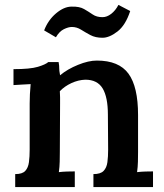

<svg xmlns="http://www.w3.org/2000/svg" viewBox="-20 -763 668 783"><path d="M42 0V-53Q71 -53 83 -66Q95 -79 98 -101.5Q101 -124 101 -153V-341Q101 -359 102 -379Q103 -399 105 -420Q89 -419 68.5 -418Q48 -417 35 -416V-481Q103 -481 134.5 -490.5Q166 -500 177 -510H219Q222 -493 221.5 -485Q221 -477 225 -456Q255 -481 298 -498.5Q341 -516 375 -516Q465 -516 504 -462.5Q543 -409 543 -294V-143Q543 -126 542.5 -104Q542 -82 539 -61Q556 -63 573.5 -63.5Q591 -64 604 -64V0H361V-53Q390 -53 402.5 -66Q415 -79 418 -101.5Q421 -124 421 -153L420 -295Q420 -367 398.5 -402.5Q377 -438 328 -438Q299 -437 271 -424Q243 -411 224 -391Q225 -379 225 -366Q225 -353 225 -340L224 -143Q224 -126 223.5 -104Q223 -82 220 -61Q236 -63 254 -63.5Q272 -64 285 -64V0ZM511 -718Q492 -660 459 -634.5Q426 -609 398 -609Q369 -609 348.5 -620Q328 -631 310.5 -642Q293 -653 273 -653Q259 -653 240.5 -644Q222 -635 208 -611L160 -639Q176 -681 208.5 -708.5Q241 -736 272 -736Q304 -737 323 -726Q342 -715 358 -704Q374 -693 398 -693Q416 -693 433.5 -706.5Q451 -720 463 -743Z"/></svg>

Font: Lora SemiBold
Style: Regular
Weight: 600
Designer: Olga Karpushina, Alexei Vanyashin (Cyrillic)
Foundry: Cyreal
Version: Version 3.011; ttfautohint (v1.8.4.7-5d5b)